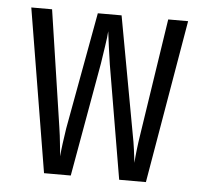

<svg xmlns="http://www.w3.org/2000/svg" viewBox="-44 -597 689 644"><g transform="rotate(5 300.0 -275.0)"><path d="M127 0 36 -550H106L165 -156Q169 -130 171.5 -104Q174 -78 176 -61Q177 -78 180.5 -104Q184 -130 188 -156L260 -550H340L412 -156Q417 -131 420.5 -105Q424 -79 426 -61Q427 -79 430 -105Q433 -131 437 -156L497 -550H564L470 0H380L315 -383Q311 -410 306.5 -442.5Q302 -475 300 -493Q299 -475 294 -442.5Q289 -410 285 -383L217 0Z"/></g></svg>

Font: JetBrains Mono NL Light
Style: Regular
Weight: 300
Monospace: yes
Designer: Philipp Nurullin, Konstantin Bulenkov
Foundry: JetBrains
Version: Version 2.305; ttfautohint (v1.8.4.7-5d5b)